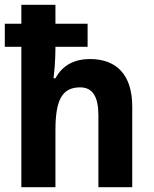

<svg xmlns="http://www.w3.org/2000/svg" viewBox="-20 -780 640 800"><path d="M211 -760H69V-681H0V-585H69V0H211V-237C211 -359 236 -416 314 -416C366 -416 390 -377 390 -299V0H531V-336C531 -470 464 -534 355 -534C291 -534 241 -509 211 -454H203C206 -477 211 -528 211 -581V-585H345V-681H211Z"/></svg>

Font: Noto Sans Telugu SemiCondensed
Style: Bold
Weight: 700
Width: 4
Designer: Jelle Bosma - Monotype Design Team
Foundry: Monotype Imaging Inc.
Version: Version 2.005